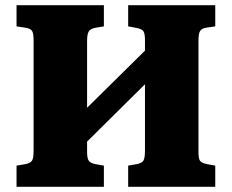

<svg xmlns="http://www.w3.org/2000/svg" viewBox="-20 -723 897 743"><path d="M44 0V-82L79 -88Q98 -92 104 -101.5Q110 -111 110 -140V-567Q110 -594 104 -603.5Q98 -613 77 -616L44 -621V-703H382V-621L347 -615Q329 -611 323 -600.5Q317 -590 317 -563V-306L541 -527V-568Q541 -593 535 -602Q529 -611 508 -615L476 -621V-703H813V-621L779 -616Q760 -613 754 -602.5Q748 -592 748 -565V-135Q748 -108 754.5 -100Q761 -92 781 -88L813 -82V0H476V-82L510 -88Q529 -92 535 -101.5Q541 -111 541 -140V-397L317 -175V-135Q317 -110 323.5 -101Q330 -92 349 -88L382 -82V0Z"/></svg>

Font: Literata 18pt ExtraBold
Style: Regular
Weight: 800
Designer: Latin by Veronika Burian and Jose Scaglione. Greek by Irene Vlachou. Cyrillic by Vera Evstafieva.
Foundry: TypeTogether
Version: Version 3.103;gftools[0.9.29]